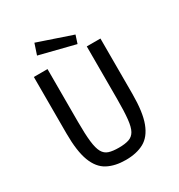

<svg xmlns="http://www.w3.org/2000/svg" viewBox="-204 -1008 1076 1156"><g transform="rotate(-30 333.5 -429.5)"><path d="M333 14Q259 14 207 -13.5Q155 -41 128.5 -110.5Q102 -180 102 -303V-696H197V-330Q197 -243 203 -191.5Q209 -140 223.5 -114Q238 -88 264.5 -79.5Q291 -71 333 -71Q376 -71 403 -80Q430 -89 444.5 -114.5Q459 -140 464.5 -192Q470 -244 470 -330V-696H565V-312Q565 -184 538 -113Q511 -42 459.5 -14Q408 14 333 14ZM429 -736 183 -798 208 -873 447 -792Z"/></g></svg>

Font: Ruda Medium
Style: Regular
Weight: 500
Version: Version 2.001